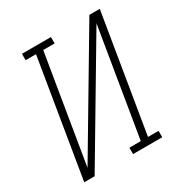

<svg xmlns="http://www.w3.org/2000/svg" viewBox="-171 -863 942 991"><g transform="rotate(-30 300.0 -367.5)"><path d="M46 0 161 -697H99V-735H272V-697H204L98 -56L501 -735H563L448 -38H511V0H337V-38H405L511 -679L108 0Z"/></g></svg>

Font: Iosevka Slab XLtExObl
Style: Regular
Weight: 200
Width: 7
Italic angle: -9°
Monospace: yes
Designer: Belleve Invis
Foundry: Belleve Invis
Version: Version 11.1.1; ttfautohint (v1.8.3)